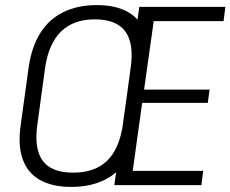

<svg xmlns="http://www.w3.org/2000/svg" viewBox="-20 -727 905 754"><path d="M260 7Q185 7 136.5 -20.5Q88 -48 69 -102Q50 -156 61 -234L93 -466Q105 -545 139 -598.5Q173 -652 229 -679.5Q285 -707 360 -707Q435 -707 483 -679.5Q531 -652 550.5 -598.5Q570 -545 558 -466L526 -234Q515 -156 480.5 -102Q446 -48 390.5 -20.5Q335 7 260 7ZM267 -49Q353 -49 401 -96Q449 -143 463 -240L493 -460Q507 -556 472 -603.5Q437 -651 352 -651Q269 -651 220 -603.5Q171 -556 157 -460L127 -240Q113 -143 147.5 -96Q182 -49 267 -49ZM486 -56H778L771 0H429L527 -700H865L858 -644H569L590 -689L542 -348L531 -375H803L796 -323H523L542 -350L495 -11Z"/></svg>

Font: Pathway Extreme SemiCondensed ExtraLight
Style: Italic
Weight: 250
Width: 4
Italic angle: -8°
Version: Version 1.001;gftools[0.9.26]